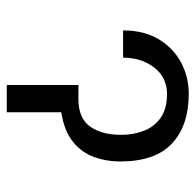

<svg xmlns="http://www.w3.org/2000/svg" viewBox="-25 -553 578 568"><g transform="rotate(90 264.0 -269.0)"><path d="M70 -344.1Q70 -406.2 96.1 -449.6Q122.2 -492.9 164.8 -515.6Q207.4 -538.4 257.5 -538.4Q351.2 -538.4 404.5 -488.8Q457.7 -439.3 457.7 -335.2Q457.7 -294.7 444.6 -258.3Q431.5 -221.9 399.7 -196Q367.9 -170.1 312.1 -161.2V0H231.5V-212H273.1Q330.3 -212 354.6 -246.8Q378.9 -281.6 378.9 -338.1Q378.9 -374.6 367 -405.5Q355.1 -436.4 328.5 -455.3Q301.8 -474.1 257.5 -474.1Q208.5 -473.7 179.5 -435.9Q150.6 -398.1 150.6 -344.1Z"/></g></svg>

Font: Inter UI Light
Style: Regular
Weight: 300
Designer: Rasmus Andersson
Foundry: rsms
Version: 3.2;8d6f07862